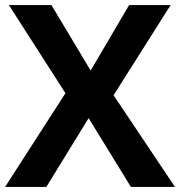

<svg xmlns="http://www.w3.org/2000/svg" viewBox="-20 -734 707 754"><path d="M667 0H494L328 -270L162 0H0L237 -368L15 -714H182L336 -457L487 -714H650L426 -360Z"/></svg>

Font: Noto Sans Thaana
Style: Bold
Weight: 700
Designer: David Williams
Foundry: Google Inc.
Version: Version 3.001; ttfautohint (v1.8.4.7-5d5b)